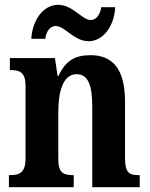

<svg xmlns="http://www.w3.org/2000/svg" viewBox="-20 -777 622 797"><path d="M348 -606C409 -606 455 -670 458 -747H400C397 -720 381 -694 357 -694C320 -694 283 -757 221 -757C159 -757 114 -692 110 -616H168C171 -643 186 -669 211 -669C250 -669 286 -606 348 -606ZM17 0H286V-50H283C244 -50 222 -59 222 -116V-312C222 -393 240 -469 298 -469C348 -469 363 -419 363 -333V0H560V-50H556C517 -50 499 -59 499 -121V-355C499 -490 448 -548 356 -548C291 -548 252 -525 223 -462H219L208 -536H21V-486H25C62 -486 86 -477 86 -420V-120C86 -59 60 -50 21 -50H17Z"/></svg>

Font: Noto Serif Bengali Condensed
Style: Bold
Weight: 700
Width: 3
Designer: Juan Bruce, Universal Thirst, Indian Type Foundry and the Monotype Design Team.
Foundry: Monotype Imaging Inc.
Version: Version 2.003